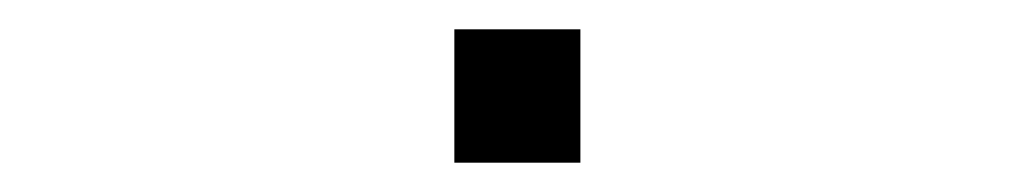

<svg xmlns="http://www.w3.org/2000/svg" viewBox="-20 -362 690 131"><path d="M290 -251V-342H376V-251Z"/></svg>

Font: Azeret Mono ExtraLight
Style: Regular
Weight: 250
Designer: Martin Vácha
Foundry: Displaay
Version: Version 1.002